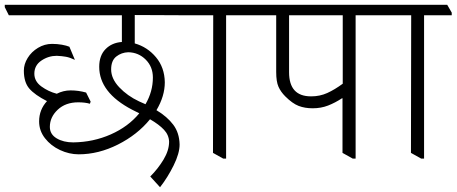

<svg xmlns="http://www.w3.org/2000/svg" viewBox="-49 -654 1914 805"><path d="M516 -591V-472Q569 -457 605 -414Q641 -371 642 -309Q642 -251 607 -192Q652 -165 677.5 -131Q703 -97 704 -48Q704 -11 679 39.5Q654 90 622 131L581 86Q614 53 637 14.5Q660 -24 660 -60Q659 -88 638.5 -110Q618 -132 580 -154Q527 -89 445.5 -48Q364 -7 281 -7Q241 -7 202.5 -25Q164 -43 139.5 -74.5Q115 -106 115 -145Q115 -194 148 -230Q97 -256 74 -282.5Q51 -309 51 -358Q51 -385 67 -411Q83 -437 110.5 -453.5Q138 -470 169 -470Q191 -470 210.5 -466.5Q230 -463 242 -458L265 -403Q244 -413 227.5 -416Q211 -419 189 -420Q154 -420 124.5 -400Q95 -380 95 -345Q95 -313 124.5 -291.5Q154 -270 189 -261Q217 -275 247 -275Q280 -275 312 -266L331 -228L328 -219Q308 -225 279 -225Q226 -225 193 -194Q160 -163 160 -122Q160 -91 188.5 -74Q217 -57 258 -57Q342 -58 415.5 -90.5Q489 -123 535 -179L505 -194Q367 -266 367 -374Q367 -421 393.5 -448Q420 -475 462 -478V-590H-12L-29 -624V-634H709L728 -601V-590ZM489 -435Q460 -434 438.5 -417Q417 -400 417 -363Q417 -324 451 -288Q485 -252 534 -229L561 -217Q592 -270 592 -329Q592 -374 562 -404Q532 -434 489 -435Z M1015 -601V-590H899V11H887L844 -13L845 -590H716L699 -624V-634H996Z M1558 -601V-590H1442V11H1430L1387 -13V-242H1385Q1356 -223 1326.5 -211.5Q1297 -200 1262 -200Q1229 -200 1203 -210Q1177 -220 1147 -250Q1128 -269 1118.5 -290.5Q1109 -312 1109 -352V-590H1003L986 -624V-634H1539ZM1256 -250Q1292 -250 1323 -264Q1354 -278 1388 -303V-590H1163V-351Q1163 -250 1255 -250Z M1845 -601V-590H1729V11H1717L1674 -13L1675 -590H1546L1529 -624V-634H1826Z"/></svg>

Font: Martel UltraLight
Style: Regular
Weight: 250
Designer: Dan Reynolds
Foundry: Dan Reynolds
Version: Version 1.001; ttfautohint (v1.1) -l 5 -r 5 -G 72 -x 0 -D la